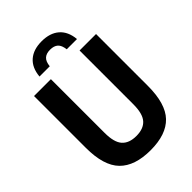

<svg xmlns="http://www.w3.org/2000/svg" viewBox="-271 -1064 1191 1191"><g transform="rotate(-45 324.0 -469.0)"><path d="M326 9.5Q187.5 9.5 119.8 -59.8Q52 -129 52 -285.5V-740H200V-268.5Q200 -185.5 231.5 -150.5Q263 -115.5 326 -115.5Q389 -115.5 420.2 -150.5Q451.5 -185.5 451.5 -268.5V-740H596V-285.5Q596 -129 529.8 -59.8Q463.5 9.5 326 9.5ZM161.5 -801.5Q168 -873 210.5 -910Q253 -947 325.5 -947Q398.5 -947 441.2 -909.8Q484 -872.5 490.5 -801.5H400.5Q396 -840 377.8 -856.5Q359.5 -873 325.5 -873Q292 -873 273.8 -856.5Q255.5 -840 251.5 -801.5Z"/></g></svg>

Font: Encode Sans Cnd
Style: Bold
Weight: 700
Width: 3
Designer: Multiple Designers
Foundry: Impallari Type
Version: Version 3.002; ttfautohint (v1.8.3) -l 8 -r 50 -G 200 -x 14 